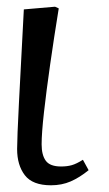

<svg xmlns="http://www.w3.org/2000/svg" viewBox="-20 -538 325 572"><path d="M132 14Q77 14 54 -16Q31 -46 31 -94Q31 -125 36.5 -233Q42 -341 51 -510L144 -518L155 -513Q141 -427 129.5 -346.5Q118 -266 111 -203.5Q104 -141 104 -108Q104 -76 116.5 -59Q129 -42 162 -42Q180 -42 194 -46Q208 -50 227 -62L244 -31Q217 -9 190.5 2.5Q164 14 132 14Z"/></svg>

Font: Literata 36pt
Style: Italic
Weight: 400
Italic angle: -2°
Designer: Latin by Veronika Burian and Jose Scaglione. Greek by Irene Vlachou. Cyrillic by Vera Evstafieva
Foundry: TypeTogether
Version: Version 3.002